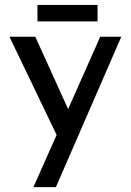

<svg xmlns="http://www.w3.org/2000/svg" viewBox="-20 -564 533 783"><path d="M474.6 -414.1 208 199.2H116.2L210.9 -13.7L18.6 -414.1H124L257.8 -119.1L388.7 -414.1ZM377.9 -543.9V-476.6H132.8V-543.9Z"/></svg>

Font: Josefin Sans CFJ
Style: Regular
Weight: 400
Designer: Santiago Orozco
Foundry: Typemade
Version: Version 2.000